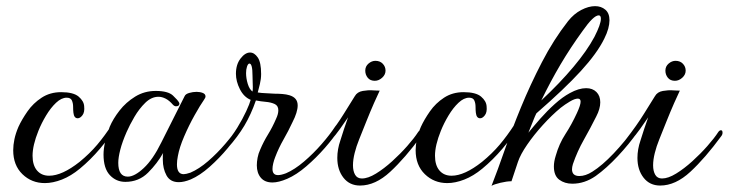

<svg xmlns="http://www.w3.org/2000/svg" viewBox="-20 -587 2372 625"><path d="M126 9Q83 9 53 -20Q23 -49 23 -98Q23 -115 27 -134Q31 -153 40 -174Q51 -198 69.5 -224.5Q88 -251 115.5 -269Q143 -287 179 -287Q219 -287 236 -272.5Q253 -258 254 -241Q256 -222 248.5 -212Q241 -202 233 -202Q221 -202 219 -220Q218 -228 218 -239.5Q218 -251 214 -260Q210 -269 197 -269Q180 -269 162.5 -252.5Q145 -236 130 -211Q115 -186 105 -161Q86 -114 86 -80Q86 -49 100.5 -32Q115 -15 140 -15Q182 -15 239 -60Q272 -87 296.5 -116Q321 -145 345 -182Q348 -186 351 -186Q355 -186 357 -181.5Q359 -177 356 -172Q336 -139 305.5 -103Q275 -67 240 -38Q211 -14 181.5 -2.5Q152 9 126 9Z M562 6Q534 6 522 -16Q510 -38 510 -67Q510 -72 510 -78Q510 -84 511 -89Q492 -55 462 -25Q432 5 388 5Q358 5 337.5 -17Q317 -39 317 -84Q317 -120 337 -174Q348 -200 369 -227Q390 -254 420 -272.5Q450 -291 487 -291Q527 -291 543 -276Q559 -261 563 -253Q563 -252 563.5 -251.5Q564 -251 564 -250Q564 -241 553 -241Q548 -241 543 -246Q531 -260 519 -266Q507 -272 496 -272Q473 -272 453 -252.5Q433 -233 417.5 -206.5Q402 -180 392 -157Q378 -125 371.5 -99.5Q365 -74 365 -57Q365 -12 396 -12Q418 -12 448 -40Q478 -68 505 -123Q529 -171 548 -208.5Q567 -246 581 -274Q584 -281 596 -284.5Q608 -288 620 -288Q631 -288 640 -284.5Q649 -281 649 -273Q649 -269 644 -262Q632 -245 613.5 -212Q595 -179 579.5 -143Q564 -107 559 -79Q556 -64 556 -52Q556 -20 578 -20Q585 -20 600 -25Q628 -37 657.5 -62.5Q687 -88 713.5 -119Q740 -150 758 -177Q767 -190 772 -190Q775 -190 775 -185Q775 -177 767 -165Q749 -138 721.5 -105Q694 -72 662.5 -44Q631 -16 601 -3Q579 6 562 6Z M867 7Q842 7 829 -8.5Q816 -24 816 -49Q816 -60 818.5 -73.5Q821 -87 827 -100Q838 -126 852.5 -149.5Q867 -173 879 -201Q886 -216 886 -228Q886 -243 874 -248.5Q862 -254 845 -255.5Q828 -257 813 -260Q797 -214 775.5 -178Q754 -142 722 -106Q711 -95 706 -95Q702 -95 702 -99Q702 -106 713 -118Q735 -143 752.5 -171.5Q770 -200 781.5 -225Q793 -250 796 -262Q774 -271 761 -296.5Q748 -322 748 -347Q748 -377 763 -396.5Q778 -416 794 -416Q808 -416 819 -400Q830 -384 830 -346Q830 -330 826 -313.5Q822 -297 819 -286Q831 -284 847 -283.5Q863 -283 874 -282Q887 -282 899.5 -281Q912 -280 922 -277Q949 -269 949 -244Q949 -222 932 -189Q919 -161 903 -133Q887 -105 876 -76Q872 -66 869.5 -55.5Q867 -45 867 -37Q867 -17 885 -17Q895 -17 911 -23Q939 -35 969.5 -61Q1000 -87 1027 -118Q1054 -149 1071 -175Q1080 -188 1087 -188Q1091 -188 1091 -183Q1091 -176 1083 -165Q1066 -138 1037.5 -105.5Q1009 -73 977 -45.5Q945 -18 915 -5Q887 7 867 7ZM802 -289Q803 -293 803 -303Q803 -311 802.5 -320.5Q802 -330 802 -340Q802 -382 791 -380Q787 -379 784 -370Q781 -361 781 -349Q781 -332 786.5 -314Q792 -296 802 -289Z M1200 -324Q1185 -324 1177 -334Q1169 -344 1169 -357Q1169 -371 1179.5 -380Q1190 -389 1202 -389Q1217 -389 1226 -379.5Q1235 -370 1235 -357Q1235 -344 1224 -334Q1213 -324 1200 -324ZM1152 17Q1118 17 1098 -8.5Q1078 -34 1078 -73Q1078 -101 1088 -130Q1093 -146 1100 -167.5Q1107 -189 1113 -205Q1100 -186 1086.5 -167Q1073 -148 1057 -130Q1048 -120 1040 -120Q1036 -120 1036 -124Q1036 -128 1041 -134Q1076 -179 1099.5 -217Q1123 -255 1135 -274Q1143 -288 1161 -291Q1179 -294 1192 -293Q1196 -293 1201 -292.5Q1206 -292 1216 -292Q1210 -280 1197.5 -251.5Q1185 -223 1172 -190.5Q1159 -158 1149 -133Q1140 -111 1134.5 -89Q1129 -67 1129 -49Q1129 -30 1136 -18Q1143 -6 1158 -6Q1178 -6 1204 -22Q1230 -38 1256.5 -62Q1283 -86 1305.5 -111.5Q1328 -137 1341 -157Q1345 -163 1350 -163Q1355 -163 1355 -155Q1355 -149 1351 -144Q1299 -73 1250.5 -28Q1202 17 1152 17Z M1436 9Q1393 9 1363 -20Q1333 -49 1333 -98Q1333 -115 1337 -134Q1341 -153 1350 -174Q1361 -198 1379.5 -224.5Q1398 -251 1425.5 -269Q1453 -287 1489 -287Q1529 -287 1546 -272.5Q1563 -258 1564 -241Q1566 -222 1558.5 -212Q1551 -202 1543 -202Q1531 -202 1529 -220Q1528 -228 1528 -239.5Q1528 -251 1524 -260Q1520 -269 1507 -269Q1490 -269 1472.5 -252.5Q1455 -236 1440 -211Q1425 -186 1415 -161Q1396 -114 1396 -80Q1396 -49 1410.5 -32Q1425 -15 1450 -15Q1492 -15 1549 -60Q1582 -87 1606.5 -116Q1631 -145 1655 -182Q1658 -186 1661 -186Q1665 -186 1667 -181.5Q1669 -177 1666 -172Q1646 -139 1615.5 -103Q1585 -67 1550 -38Q1521 -14 1491.5 -2.5Q1462 9 1436 9Z M1580 18Q1600 -33 1623 -99Q1646 -165 1676 -238Q1706 -311 1744 -384.5Q1782 -458 1829 -518Q1848 -542 1872 -554.5Q1896 -567 1917 -567Q1937 -567 1950.5 -555.5Q1964 -544 1964 -521Q1964 -509 1960 -494Q1956 -479 1947 -461Q1924 -414 1871 -356Q1818 -298 1726 -218Q1721 -208 1717 -197.5Q1713 -187 1708 -175L1700 -155Q1717 -176 1739 -201Q1761 -226 1786 -248.5Q1811 -271 1835 -284Q1864 -300 1888 -300Q1909 -300 1921.5 -287.5Q1934 -275 1934 -254Q1934 -233 1921 -208Q1902 -170 1880.5 -132Q1859 -94 1845 -53Q1842 -43 1842 -36Q1842 -14 1866 -14Q1886 -14 1908 -28Q1940 -48 1977.5 -87.5Q2015 -127 2046 -171Q2050 -176 2054 -176Q2060 -176 2060 -169Q2060 -163 2056 -158Q2028 -118 1991 -78.5Q1954 -39 1919 -14Q1883 11 1843 11Q1818 11 1800.5 -2Q1783 -15 1783 -45Q1783 -61 1789 -80Q1800 -119 1820.5 -150.5Q1841 -182 1858 -219Q1870 -245 1870 -256Q1870 -266 1861 -266Q1851 -266 1835 -256.5Q1819 -247 1805 -236Q1776 -212 1747 -180Q1718 -148 1696 -116Q1674 -84 1666 -60L1645 3Q1630 3 1609 8Q1588 13 1580 18ZM1742 -260Q1802 -316 1846.5 -369Q1891 -422 1915 -467Q1936 -508 1936 -526Q1936 -537 1929 -537Q1912 -537 1877 -487Q1837 -432 1804.5 -377Q1772 -322 1742 -260Z M2177 -324Q2162 -324 2154 -334Q2146 -344 2146 -357Q2146 -371 2156.5 -380Q2167 -389 2179 -389Q2194 -389 2203 -379.5Q2212 -370 2212 -357Q2212 -344 2201 -334Q2190 -324 2177 -324ZM2129 17Q2095 17 2075 -8.5Q2055 -34 2055 -73Q2055 -101 2065 -130Q2070 -146 2077 -167.5Q2084 -189 2090 -205Q2077 -186 2063.5 -167Q2050 -148 2034 -130Q2025 -120 2017 -120Q2013 -120 2013 -124Q2013 -128 2018 -134Q2053 -179 2076.5 -217Q2100 -255 2112 -274Q2120 -288 2138 -291Q2156 -294 2169 -293Q2173 -293 2178 -292.5Q2183 -292 2193 -292Q2187 -280 2174.5 -251.5Q2162 -223 2149 -190.5Q2136 -158 2126 -133Q2117 -111 2111.5 -89Q2106 -67 2106 -49Q2106 -30 2113 -18Q2120 -6 2135 -6Q2155 -6 2181 -22Q2207 -38 2233.5 -62Q2260 -86 2282.5 -111.5Q2305 -137 2318 -157Q2322 -163 2327 -163Q2332 -163 2332 -155Q2332 -149 2328 -144Q2276 -73 2227.5 -28Q2179 17 2129 17Z"/></svg>

Font: Gwendolyn
Style: Bold
Weight: 700
Designer: Robert E. Leuschke
Foundry: Robert E. Leuschke
Version: Version 1.010; ttfautohint (v1.8.3)